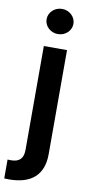

<svg xmlns="http://www.w3.org/2000/svg" viewBox="-126 -802 492 1048"><g transform="rotate(10 120.0 -278.5)"><path d="M66.1 -545.5V29.5C66.1 75.3 46.5 99.8 -2.8 99.8C-8.5 99.8 -14.6 99.4 -21.3 99.1V203.8C-12.1 204.5 -4.3 204.5 5 204.5C125.4 204.5 194.6 149.1 194.6 31.2V-545.5ZM55.4 -692.5C55.4 -654.1 88.8 -622.9 130 -622.9C170.8 -622.9 204.2 -654.1 204.2 -692.5C204.2 -731.2 170.8 -762.4 130 -762.4C88.8 -762.4 55.4 -731.2 55.4 -692.5Z"/></g></svg>

Font: Margiela Sans Semi Bold
Style: Regular
Weight: 600
Designer: Stefan Endress, Andreas Faust
Version: Version 1.100;FEAKit 1.0